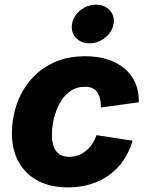

<svg xmlns="http://www.w3.org/2000/svg" viewBox="-20 -790 632 820"><path d="M270 10.3Q194.8 10.3 141.4 -18.3Q87.9 -46.9 59.3 -98.9Q30.8 -150.9 30.8 -220.7Q30.8 -283.2 50.5 -342Q70.3 -400.9 109.9 -447.8Q149.4 -494.6 208.3 -522.2Q267.1 -549.8 344.7 -549.8Q397.5 -549.8 439.9 -536.1Q482.4 -522.5 512.7 -496.6Q543 -470.7 558.6 -434.3Q574.2 -397.9 572.8 -353L411.1 -331.1Q411.1 -351.6 407.2 -367.9Q403.3 -384.3 395.5 -395.8Q387.7 -407.2 374.8 -413.3Q361.8 -419.4 343.3 -419.4Q306.2 -419.4 279.1 -399.9Q252 -380.4 234.9 -348.9Q217.8 -317.4 209.7 -281.7Q201.7 -246.1 201.7 -214.4Q201.7 -185.1 209.5 -163.8Q217.3 -142.6 233.9 -131.3Q250.5 -120.1 275.9 -120.1Q294.9 -120.1 312.7 -126.5Q330.6 -132.8 345.9 -144.8Q361.3 -156.7 373 -174.1Q384.8 -191.4 392.1 -212.9L546.4 -189Q532.7 -142.6 507.8 -106Q482.9 -69.3 447.3 -43.2Q411.6 -17.1 366.9 -3.4Q322.3 10.3 270 10.3ZM362.3 -605Q325.7 -605 304 -628.9Q282.2 -652.8 287.6 -687.5Q293.5 -722.2 323.2 -746.1Q353 -770 390.1 -770Q426.8 -770 448.7 -746.1Q470.7 -722.2 464.8 -687.5Q459 -653.3 429.2 -629.2Q399.4 -605 362.3 -605Z"/></svg>

Font: Inter 16pt ExtraBold
Style: Italic
Weight: 800
Italic angle: -9.3988°
Version: Version 4.001;git-66647c0bb